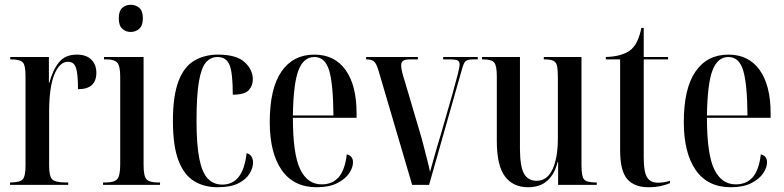

<svg xmlns="http://www.w3.org/2000/svg" viewBox="-20 -775 3287 805"><path d="M22 0V-10H23Q63 -10 75 -23Q87 -36 87 -80V-457Q87 -501 75.5 -513.5Q64 -526 25 -526H23V-536H185V-428H187Q201 -481 227 -513.5Q253 -546 302 -546Q342 -546 363 -525Q384 -504 384 -470Q384 -401 307 -401Q307 -466 298.5 -491Q290 -516 265 -516Q230 -516 208 -463Q186 -410 186 -305V-80Q186 -36 199 -23Q212 -10 255 -10H266V0Z M528 -641Q507 -641 492.5 -654.5Q478 -668 478 -698Q478 -729 492.5 -742Q507 -755 528 -755Q549 -755 564 -742Q579 -729 579 -698Q579 -668 564 -654.5Q549 -641 528 -641ZM412 0V-10H424Q458 -10 471 -23.5Q484 -37 484 -85V-453Q484 -499 471.5 -512.5Q459 -526 427 -526H416V-536H582V-83Q582 -36 594.5 -23Q607 -10 641 -10H651V0Z M892 10Q836 10 794 -15.5Q752 -41 728.5 -101.5Q705 -162 705 -268Q705 -374 728.5 -435Q752 -496 795 -521Q838 -546 894 -546Q971 -546 1005.5 -514.5Q1040 -483 1040 -442Q1040 -416 1023 -397Q1006 -378 956 -378Q956 -469 942.5 -502.5Q929 -536 892 -536Q863 -536 843.5 -513.5Q824 -491 814 -433Q804 -375 804 -269Q804 -169 815.5 -110.5Q827 -52 851 -26.5Q875 -1 912 -1Q955 -1 980.5 -33Q1006 -65 1014 -133Q1028 -129 1034.5 -118.5Q1041 -108 1041 -93Q1041 -72 1027 -48Q1013 -24 980.5 -7Q948 10 892 10Z M1308 10Q1211 10 1161 -62Q1111 -134 1111 -263Q1111 -404 1160 -475Q1209 -546 1298 -546Q1383 -546 1429 -481.5Q1475 -417 1475 -300V-281H1208Q1208 -129 1238.5 -65.5Q1269 -2 1329 -2Q1373 -2 1399.5 -31.5Q1426 -61 1434 -128Q1460 -121 1460 -95Q1460 -72 1443.5 -48Q1427 -24 1393.5 -7Q1360 10 1308 10ZM1378 -291Q1377 -423 1360 -479.5Q1343 -536 1298 -536Q1253 -536 1231.5 -480.5Q1210 -425 1208 -291Z M1567 -479Q1558 -509 1548 -517.5Q1538 -526 1515 -526V-536H1732V-526H1702Q1679 -526 1670.5 -520.5Q1662 -515 1662 -501Q1662 -489 1666.5 -471Q1671 -453 1677 -435L1742 -215Q1748 -196 1755.5 -166Q1763 -136 1771 -105.5Q1779 -75 1783 -54Q1793 -90 1800 -115Q1807 -140 1813.5 -162.5Q1820 -185 1829 -214L1875 -374Q1891 -432 1899 -462.5Q1907 -493 1907 -505Q1907 -517 1898.5 -521.5Q1890 -526 1861 -526H1838V-536H1983V-526H1965Q1942 -526 1933 -519.5Q1924 -513 1915 -478L1779 0H1708Z M2194 10Q2131 10 2097 -35.5Q2063 -81 2063 -184V-454Q2063 -500 2052 -513Q2041 -526 2004 -526H2001V-536H2160V-152Q2160 -79 2176.5 -48Q2193 -17 2230 -17Q2274 -17 2296.5 -65Q2319 -113 2319 -196V-449Q2319 -482 2315.5 -498.5Q2312 -515 2299.5 -520.5Q2287 -526 2262 -526H2260V-536H2418V-82Q2418 -35 2429 -22.5Q2440 -10 2479 -10H2482V0H2320V-96H2318Q2306 -46 2275.5 -18Q2245 10 2194 10Z M2698 10Q2640 10 2610 -24Q2580 -58 2580 -145V-526H2520V-536Q2553 -537 2577 -543.5Q2601 -550 2618 -561Q2640 -577 2651.5 -602Q2663 -627 2669 -658H2679V-536H2781V-526H2679V-113Q2679 -54 2693 -31.5Q2707 -9 2738 -9Q2749 -9 2761 -10.5Q2773 -12 2789 -17V-7Q2775 -1 2752 4.5Q2729 10 2698 10Z M3044 10Q2947 10 2897 -62Q2847 -134 2847 -263Q2847 -404 2896 -475Q2945 -546 3034 -546Q3119 -546 3165 -481.5Q3211 -417 3211 -300V-281H2944Q2944 -129 2974.5 -65.5Q3005 -2 3065 -2Q3109 -2 3135.5 -31.5Q3162 -61 3170 -128Q3196 -121 3196 -95Q3196 -72 3179.5 -48Q3163 -24 3129.5 -7Q3096 10 3044 10ZM3114 -291Q3113 -423 3096 -479.5Q3079 -536 3034 -536Q2989 -536 2967.5 -480.5Q2946 -425 2944 -291Z"/></svg>

Font: Noto Serif Display ExtraCondensed Medium
Style: Regular
Weight: 500
Width: 2
Designer: Monotype Design Team
Foundry: Monotype Imaging Inc.
Version: Version 2.009